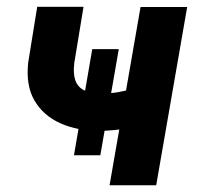

<svg xmlns="http://www.w3.org/2000/svg" viewBox="-20 -549 583 569"><path d="M332 -403.3 277.3 -88.9H199.2L253.4 -403.3ZM534.7 -528.3 442.9 0H304.7L396.5 -528.3ZM426.3 -302.2 416 -190.9Q395.5 -180.2 371.1 -173.3Q346.7 -166.5 321.3 -163.8Q295.9 -161.1 272 -161.1Q208.5 -161.6 158.7 -183.8Q108.9 -206.1 82.5 -250.5Q56.2 -294.9 63.5 -363.3L90.3 -528.8H227.5L200.2 -362.8Q196.3 -332 202.9 -312Q209.5 -292 227.8 -282.2Q246.1 -272.5 277.8 -272Q303.7 -271.5 328.6 -275.6Q353.5 -279.8 377.9 -287.1Q402.3 -294.4 426.3 -302.2Z"/></svg>

Font: Roboto
Style: Bold Italic
Weight: 700
Italic angle: -12°
Designer: Christian Robertson
Foundry: Google
Version: Version 3.0